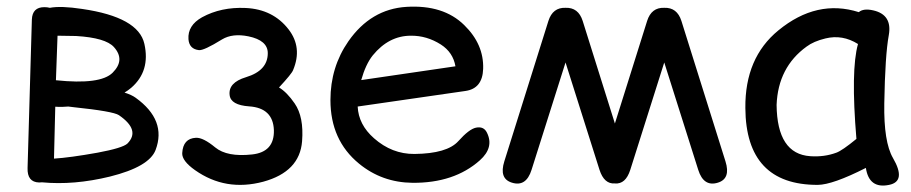

<svg xmlns="http://www.w3.org/2000/svg" viewBox="-20 -536 2777 585"><path d="M155.3 -427.2 211.9 -426.3Q301.8 -420.9 327.1 -392.6Q362.3 -353.5 323.2 -314.5Q286.1 -277.3 150.4 -291.5ZM115.2 -514.2Q78.6 -514.2 77.1 -476.6L64 -24.4Q62.5 19 99.1 20Q104 20 107.9 19.5Q205.1 28.8 314.9 2Q434.6 -27.8 454.1 -79.1Q488.3 -169.9 393.1 -238.3Q380.9 -247.1 359.4 -253.9Q370.6 -260.7 379.9 -268.6Q438.5 -319.3 419.9 -402.3Q401.9 -483.9 230 -508.8Q165.5 -518.6 131.8 -512.2Q124.5 -514.2 115.2 -514.2ZM188 -211.4Q195.3 -210.4 203.6 -209.5Q325.2 -196.8 342.3 -185.1Q408.7 -139.6 368.2 -98.6Q353.5 -85 277.3 -70.8Q192.9 -55.7 144.5 -52.7L148.4 -210.9Q158.7 -210 170.9 -210.4Q179.7 -210.9 188 -211.4Z M729.5 -300.8Q674.8 -284.2 679.7 -246.1Q683.1 -215.8 739.3 -211.9Q812 -207 814.5 -139.6Q816.4 -72.8 748 -65.4Q671.9 -57.1 635.7 -86.9Q599.1 -117.2 577.1 -116.2Q537.6 -114.3 535.2 -69.3Q534.2 -45.9 574.2 -17.6Q667.5 48.3 782.2 17.6Q893.1 -12.7 900.4 -105.5Q906.2 -179.7 877.9 -220.7Q854.5 -254.9 830.1 -269.5Q869.1 -311.5 873 -322.3Q901.9 -391.1 859.4 -446.3Q812 -507.8 728.5 -511.7Q653.8 -515.1 595.7 -483.4Q551.3 -458.5 554.2 -416.5Q556.6 -386.7 585.9 -383.3Q600.6 -381.3 656.7 -416Q688.5 -435.1 736.8 -425.3Q795.9 -413.1 795.9 -374Q795.9 -320.8 729.5 -300.8Z M1069.8 -211.4 1397.9 -258.8Q1450.2 -266.1 1452.1 -326.2Q1454.6 -400.9 1394.5 -459.5Q1331.1 -522 1218.3 -515.1Q1109.9 -508.3 1041.5 -410.2Q986.8 -331.5 986.8 -231Q986.8 -108.9 1073.7 -37.6Q1143.6 20 1236.8 21Q1363.8 22 1441.9 -47.4Q1486.3 -86.9 1463.4 -132.3Q1453.6 -151.9 1430.2 -147Q1409.2 -142.6 1376.5 -106Q1342.3 -67.9 1242.7 -66.9Q1174.3 -66.4 1119.6 -114.7Q1072.3 -156.2 1069.8 -211.4ZM1080.6 -292Q1094.2 -340.3 1115.7 -367.2Q1164.6 -427.2 1231.9 -427.2Q1280.3 -427.7 1323.2 -400.4Q1360.4 -376.5 1367.7 -334Z M1703.1 -345.7 1806.6 -18.6Q1820.8 25.4 1853.5 22.9Q1886.2 25.9 1900.4 -18.6L2003.9 -345.7L2107.4 -18.6Q2124 34.2 2167.5 20.5Q2207 8.3 2190.4 -44.4L2056.2 -472.2Q2043 -513.7 2003.9 -512.2Q1964.8 -513.7 1951.7 -472.2L1853.5 -159.7L1755.4 -472.2Q1742.2 -513.7 1703.1 -512.2Q1664.1 -513.7 1650.9 -472.2L1516.6 -44.4Q1500 8.3 1539.6 20.5Q1583 34.2 1599.6 -18.6Z M2471.7 27.3Q2517.1 26.9 2618.2 -24.4Q2627.9 40 2689 27.3Q2742.2 16.6 2700.7 -54.7Q2672.4 -103.5 2674.3 -220.7Q2676.8 -367.7 2688 -428.7Q2699.2 -491.2 2640.6 -504.4Q2610.8 -511.2 2596.7 -499Q2468.8 -539.6 2351.6 -443.4Q2249.5 -359.9 2251 -207Q2252.4 27.8 2471.7 27.3ZM2528.3 -70.8Q2491.2 -57.1 2448.7 -60.1Q2347.7 -66.9 2346.2 -216.3Q2350.6 -331.1 2437.5 -394Q2459 -410.2 2495.1 -418.9Q2546.9 -431.6 2594.2 -401.9Q2571.8 -322.8 2589.4 -112.8Q2545.9 -77.1 2528.3 -70.8Z"/></svg>

Font: Comic Relief
Style: Regular
Weight: 400
Designer: Jeff Davis
Foundry: Loudifier
Version: Version 1.200; ttfautohint (v1.8.4.7-5d5b)